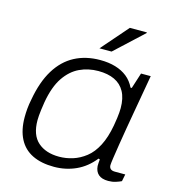

<svg xmlns="http://www.w3.org/2000/svg" viewBox="-109 -814 830 917"><g transform="rotate(15 306.0 -355.5)"><path d="M241 12Q178 12 134 -9.5Q90 -31 67.5 -74.5Q45 -118 45 -181Q45 -202 47 -224Q49 -246 54 -270Q70 -361 106.5 -420.5Q143 -480 198 -509Q253 -538 324 -538Q366 -538 399.5 -528Q433 -518 457.5 -498.5Q482 -479 497 -448H503L528 -526H576L556 -412Q551 -383 543.5 -341Q536 -299 528.5 -254.5Q521 -210 514.5 -169.5Q508 -129 504 -101Q500 -73 500 -66Q500 -54 507 -47.5Q514 -41 529 -41H580L573 -6Q563 -1 546 4.5Q529 10 509 10Q477 10 460.5 -4.5Q444 -19 442 -46Q442 -53 442.5 -61.5Q443 -70 444 -79L437 -81Q400 -34 349.5 -11Q299 12 241 12ZM252 -41Q286 -41 319.5 -51.5Q353 -62 383 -85.5Q413 -109 434.5 -150.5Q456 -192 467 -253Q471 -275 473 -291Q475 -307 476 -319Q477 -331 477 -341Q477 -390 459.5 -422Q442 -454 409 -469.5Q376 -485 329 -485Q279 -485 236.5 -465Q194 -445 163 -399.5Q132 -354 118 -275Q114 -251 112 -234Q110 -217 109 -205.5Q108 -194 108 -183Q108 -110 147 -75.5Q186 -41 252 -41ZM305 -591 420 -723H504V-720L365 -591Z"/></g></svg>

Font: Archivo SemiExpanded ExtraLight
Style: Italic
Weight: 250
Width: 6
Italic angle: -10°
Designer: Hector Gatti
Foundry: Omnibus-Type
Version: Version 2.001